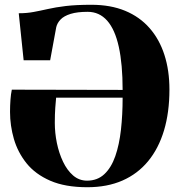

<svg xmlns="http://www.w3.org/2000/svg" viewBox="-20 -773 752 804"><path d="M345.5 11Q253 11 190.5 -16.2Q128 -43.5 91.2 -89.2Q54.5 -135 38.2 -191Q22 -247 22 -304.5Q22 -330.5 23.8 -354.8Q25.5 -379 29.5 -397.5L493.5 -396.5Q493.5 -504 477.5 -576.8Q461.5 -649.5 428.8 -686.5Q396 -723.5 347 -723.5Q303.5 -723.5 275.5 -714.8Q247.5 -706 233.5 -691.2Q219.5 -676.5 215.5 -659L190 -520.5H79L58.5 -717.5Q92 -717.5 120.2 -722.8Q148.5 -728 180.2 -735.2Q212 -742.5 255.5 -747.8Q299 -753 363 -753Q443 -753 504 -727.8Q565 -702.5 606.2 -655.5Q647.5 -608.5 668.5 -543.2Q689.5 -478 689.5 -398Q689.5 -302.5 666.8 -226.8Q644 -151 600.2 -98Q556.5 -45 492.8 -17Q429 11 345.5 11ZM344.5 -16.5Q388 -16.5 417 -43.8Q446 -71 462.8 -119Q479.5 -167 486.5 -229.8Q493.5 -292.5 493.5 -364H215Q213.5 -350.5 211.5 -322.5Q209.5 -294.5 209.5 -258.5Q209.5 -216.5 218.2 -174Q227 -131.5 244 -95.8Q261 -60 286.2 -38.2Q311.5 -16.5 344.5 -16.5Z"/></svg>

Font: Merriweather 144pt ExtraBold
Style: Regular
Weight: 800
Version: Version 2.100